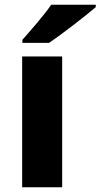

<svg xmlns="http://www.w3.org/2000/svg" viewBox="-20 -786 422 806"><path d="M382 -756V-766H195C164 -721 107 -656 74 -619V-606H186C238 -641 339 -719 382 -756ZM241 0V-549H73V0Z"/></svg>

Font: Noto Sans Ethiopic ExtraBold
Style: Regular
Weight: 800
Designer: Monotype Design Team
Foundry: Monotype Imaging Inc.
Version: Version 2.102